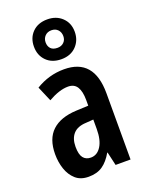

<svg xmlns="http://www.w3.org/2000/svg" viewBox="-155 -902 759 989"><g transform="rotate(-20 224.5 -407.5)"><path d="M224 -554Q388 -554 388 -363V0H306L289 -74H287Q263 -32 232.5 -11Q202 10 156 10Q112 10 85 -14Q58 -38 45 -76Q32 -114 32 -158Q32 -242 78 -285Q124 -328 211 -332L278 -335V-366Q278 -413 262.5 -438Q247 -463 213 -463Q166 -463 104 -428L69 -510Q141 -554 224 -554ZM237 -256Q190 -254 167 -228.5Q144 -203 144 -158Q144 -116 158.5 -97.5Q173 -79 200 -79Q235 -79 256.5 -113Q278 -147 278 -207V-259ZM231 -607Q180 -607 149.5 -637.5Q119 -668 119 -716Q119 -764 149.5 -794.5Q180 -825 231 -825Q280 -825 311.5 -795Q343 -765 343 -717Q343 -670 312.5 -638.5Q282 -607 231 -607ZM232 -669Q253 -669 266.5 -682Q280 -695 280 -716Q280 -737 267 -751Q254 -765 232 -765Q210 -765 196.5 -751Q183 -737 183 -716Q183 -695 195 -682Q207 -669 232 -669Z"/></g></svg>

Font: Noto Sans Tamil ExtraCondensed SemiBold
Style: Regular
Weight: 600
Width: 2
Designer: Jelle Bosma - Monotype Design Team
Foundry: Monotype Imaging Inc.
Version: Version 2.004; ttfautohint (v1.8.4.7-5d5b)